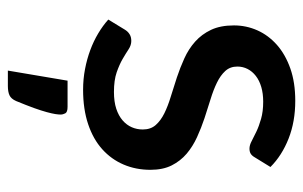

<svg xmlns="http://www.w3.org/2000/svg" viewBox="-158 -400 752 476"><g transform="rotate(90 218.0 -162.0)"><path d="M370 -417.5Q366 -410.5 361 -407.5Q356 -404.5 348.5 -404.5Q340 -404.5 330 -409.8Q320 -415 306.5 -421.5Q293 -428 274.8 -433.2Q256.5 -438.5 232 -438.5Q212 -438.5 195.8 -433.8Q179.5 -429 168.2 -420.2Q157 -411.5 151 -399.8Q145 -388 145 -374.5Q145 -356.5 156 -344.5Q167 -332.5 185 -323.8Q203 -315 226 -308Q249 -301 273 -293Q297 -285 320 -274.5Q343 -264 361 -248.8Q379 -233.5 390 -211.8Q401 -190 401 -159Q401 -123 388 -92.5Q375 -62 350 -39.5Q325 -17 287.8 -4.5Q250.5 8 202.5 8Q176 8 151.2 3.2Q126.5 -1.5 104.2 -9.8Q82 -18 62.8 -29.5Q43.5 -41 28.5 -54.5L53.5 -95.5Q58 -103 64.8 -107.2Q71.5 -111.5 81.5 -111.5Q92 -111.5 102.2 -104.8Q112.5 -98 126.2 -90Q140 -82 159.5 -75.2Q179 -68.5 208 -68.5Q232 -68.5 249.5 -74.2Q267 -80 278.5 -90Q290 -100 295.5 -112.8Q301 -125.5 301 -140Q301 -159.5 290 -172Q279 -184.5 260.8 -193.5Q242.5 -202.5 219.2 -209.5Q196 -216.5 172 -224.5Q148 -232.5 124.8 -243Q101.5 -253.5 83.2 -269.8Q65 -286 54 -309.2Q43 -332.5 43 -366Q43 -396.5 55.2 -424Q67.5 -451.5 91.2 -472.5Q115 -493.5 149.8 -505.8Q184.5 -518 230 -518Q281.5 -518 323.5 -501.5Q365.5 -485 394 -456.5ZM245 46.5Q258 46.5 261 52.2Q264 58 264 64Q264 68.5 262.8 76.8Q261.5 85 258 98Q254.5 111 247.8 129.8Q241 148.5 230.5 174Q225 186.5 216.2 190.5Q207.5 194.5 193 194.5H155L180 46.5Z"/></g></svg>

Font: Lato SemiBold
Style: Regular
Weight: 600
Designer: Lukasz Dziedzic with Adam Twardoch and Botio Nikoltchev
Foundry: tyPoland Lukasz Dziedzic
Version: Version 2.015; 2015-08-06; http://www.latofonts.com/